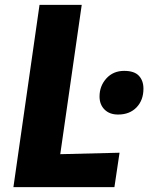

<svg xmlns="http://www.w3.org/2000/svg" viewBox="-20 -767 614 787"><path d="M35 0 142 -747H315L227 -135L470 -141L449 0ZM464 -297.5Q429 -297.5 408.5 -318Q388 -338.5 388 -371.5Q388 -414.5 416 -445.5Q444 -476.5 489 -476.5Q530.5 -476.5 549.2 -456.5Q568 -436.5 568 -403.5Q568 -356.5 539.8 -327Q511.5 -297.5 464 -297.5Z"/></svg>

Font: Merriweather Sans ExtraBold
Style: Italic
Weight: 800
Italic angle: -7.5°
Designer: Eben Sorkin
Foundry: Eben Sorkin
Version: Version 2.001; ttfautohint (v1.8.3)